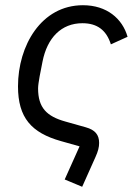

<svg xmlns="http://www.w3.org/2000/svg" viewBox="-20 -548 515 736"><path d="M228 140 295 168 346 54C356 32 360 16 360 0C360 -31 345 -50 309 -60L231 -82C159 -102 126 -135 126 -209C126 -229 136 -277 143 -312C161 -403 215 -459 296 -459C353 -459 388 -432 405 -378L469 -407C449 -477 389 -528 298 -528C138 -528 49 -373 49 -217C49 -97 100 -39 214 -7L285 13Z"/></svg>

Font: Braiins Sans
Style: Italic
Weight: 400
Italic angle: -11.31°
Designer: Mike Abbink, Paul van der Laan, Pieter van Rosmalen, Jiri Chlebus, Lubos Buracinsky
Foundry: Bold Monday, Sudetype
Version: Version 1.000;hotconv 1.0.109;makeotfexe 2.5.65596